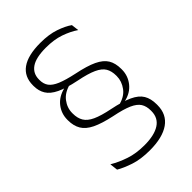

<svg xmlns="http://www.w3.org/2000/svg" viewBox="-211 -737 891 891"><g transform="rotate(-45 234.0 -292.0)"><path d="M278 -185.5Q323.5 -195.5 345.5 -225.2Q367.5 -255 367.5 -288.5V-291.5Q367.5 -321.5 355.5 -341.8Q343.5 -362 312.5 -376.2Q281.5 -390.5 223.5 -402Q162 -414.5 126.8 -431.5Q91.5 -448.5 76.8 -472.5Q62 -496.5 62 -529V-533Q62 -590 103 -619.2Q144 -648.5 225.5 -648.5Q282 -648.5 322.5 -634.5Q363 -620.5 387.5 -603L392 -566Q361 -587 321 -600.8Q281 -614.5 228 -614.5Q162.5 -614.5 131.8 -593.2Q101 -572 101 -532.5V-528.5Q101 -503.5 113.5 -486.2Q126 -469 156.2 -456.2Q186.5 -443.5 240 -432Q303.5 -419 339.5 -402Q375.5 -385 390.8 -360Q406 -335 406 -297V-293.5Q406 -253 381 -221.2Q356 -189.5 311 -179.5V-168.5ZM189 -416Q144.5 -405.5 122.2 -376.5Q100 -347.5 100 -313.5V-310Q100 -279.5 112.5 -258.8Q125 -238 155.5 -224Q186 -210 240.5 -199Q304 -186 340 -169.2Q376 -152.5 391 -127.5Q406 -102.5 406 -64.5V-60Q406 1 361 32.5Q316 64 232.5 64Q173.5 64 131 49.8Q88.5 35.5 61.5 19.5L57 -20Q92.5 1 134.8 15.2Q177 29.5 231.5 29.5Q296.5 29.5 331.5 7Q366.5 -15.5 366.5 -60.5V-64Q366.5 -92 354.5 -111Q342.5 -130 311.8 -143.8Q281 -157.5 223.5 -169Q163 -182 127.5 -199.2Q92 -216.5 77 -242Q62 -267.5 62 -303.5V-307Q62 -347.5 86.5 -378.8Q111 -410 156 -421V-430.5Z"/></g></svg>

Font: Anek Latin Medium ExtraLight
Style: Regular
Weight: 250
Version: Version 1.003